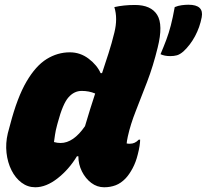

<svg xmlns="http://www.w3.org/2000/svg" viewBox="-20 -780 873 811"><path d="M699 -543Q675 -543 658 -551Q672 -584 682.5 -612Q693 -640 701.5 -672.5Q710 -705 718 -750Q732 -756 747.5 -758Q763 -760 776 -760Q842 -760 832 -707Q824 -665 804 -627.5Q784 -590 755 -563Q740 -550 727.5 -546.5Q715 -543 699 -543ZM275 -559Q319 -559 354.5 -532Q390 -505 405 -471H411Q425 -513 438.5 -555Q452 -597 463 -642Q478 -702 463 -750Q502 -759 550 -759Q618 -759 644 -717Q670 -675 646 -579Q627 -501 601.5 -434.5Q576 -368 553.5 -311Q531 -254 520 -204Q518 -193 516.5 -186Q515 -179 515 -174Q519 -173 523 -173Q527 -173 530 -173Q550 -173 566 -190H572Q572 -180 569.5 -163.5Q567 -147 562 -128Q554 -95 540 -69Q526 -43 511 -27Q491 -6 468.5 2.5Q446 11 420 11Q390 11 365.5 -7.5Q341 -26 326 -56Q311 -86 311 -120H305Q271 -64 223 -26.5Q175 11 129 11Q97 11 71 -8.5Q45 -28 28.5 -61Q12 -94 7.5 -134.5Q3 -175 13 -217L23 -254Q53 -369 92 -435.5Q131 -502 177 -530.5Q223 -559 275 -559ZM208 -180Q215 -178 222 -177Q229 -176 236 -176Q290 -176 339 -247Q350 -284 360.5 -318Q371 -352 382 -385Q356 -396 325 -396Q293 -396 269 -368.5Q245 -341 224 -262L221 -251Q215 -229 212.5 -211.5Q210 -194 208 -180Z"/></svg>

Font: Recursive Sn Csl St Blk
Style: Italic
Weight: 900
Italic angle: -15°
Version: Version 1.079;hotconv 1.0.112;makeotfexe 2.5.65598; ttfautoh